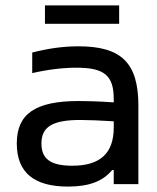

<svg xmlns="http://www.w3.org/2000/svg" viewBox="-20 -680 580 709"><path d="M270 -509C212 -509 158 -501 99 -486V-410C155 -423 212 -430 262 -430C363 -430 400 -403 400 -315V-302C339 -306 297 -307 272 -307C109 -307 42 -259 42 -150C42 -42 107 9 231 9C310 9 360 -11 394 -52H400V0H491V-290C491 -447 429 -509 270 -509ZM133 -150C133 -212 174 -237 277 -237C306 -237 355 -235 400 -232V-209C400 -115 351 -68 247 -68C167 -68 133 -93 133 -150ZM146 -592H420V-660H146Z"/></svg>

Font: LT Wave Alt
Style: Regular
Weight: 400
Designer: Daniel Lyons
Version: Version 2.5 (Glyphs App)